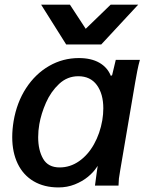

<svg xmlns="http://www.w3.org/2000/svg" viewBox="-20 -812 640 840"><path d="M33.5 -212Q33.5 -245.5 39.5 -282Q53.5 -364 94.2 -426.5Q135 -489 195 -523.5Q255 -558 325 -558Q378.5 -558 414.2 -537.8Q450 -517.5 465 -480L470.5 -483L486.5 -550H592Q585.5 -527 580.5 -501.2Q575.5 -475.5 571.5 -452L506 -67.5Q501.5 -41.5 500.2 -30.5Q499 -19.5 498.5 0H395.5L404 -63L407.5 -86.5L403 -80Q389 -58.5 364.8 -38.5Q340.5 -18.5 307.2 -5.2Q274 8 236 8Q173 8 127.2 -19Q81.5 -46 57.5 -95.8Q33.5 -145.5 33.5 -212ZM427.5 -285.5Q432 -312.5 432 -338Q432 -401 403.8 -439.8Q375.5 -478.5 322.5 -478.5Q274.5 -478.5 238.5 -444.8Q202.5 -411 181.2 -362.8Q160 -314.5 152 -268.5Q147 -240 147 -211.5Q147 -155 168.8 -117.2Q190.5 -79.5 241 -79.5Q287 -79.5 326 -106.8Q365 -134 391.2 -181Q417.5 -228 427.5 -285.5ZM160 -791.5H286L355 -686L464 -791.5H584.5L423 -617.5H269.5Z"/></svg>

Font: JuliaMono SemiBold
Style: Italic
Weight: 600
Italic angle: -9°
Monospace: yes
Designer: cormullion
Foundry: corm
Version: Version 0.056; ttfautohint (v1.8.4)